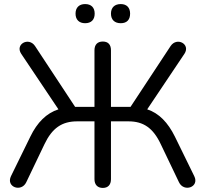

<svg xmlns="http://www.w3.org/2000/svg" viewBox="-20 -916 1009 943"><path d="M485 7C511 7 525 -9 525 -36V-320H611C684 -320 732 -288 770 -207L859 -21C883 30 961 3 934 -51L839 -245C805 -314 761 -360 703 -379L886 -652C917 -699 849 -736 818 -690L621 -391H525V-669C525 -697 511 -712 485 -712C459 -712 444 -697 444 -669V-391H349L152 -690C121 -736 53 -699 84 -652L267 -379C208 -360 163 -315 129 -245L34 -51C8 3 85 30 109 -21L198 -207C236 -287 284 -320 359 -320H444V-36C444 -9 459 7 485 7ZM573 -802C603 -802 619 -819 619 -849C619 -879 602 -896 573 -896C543 -896 525 -879 525 -849C525 -819 543 -802 573 -802ZM398 -802C428 -802 445 -819 445 -849C445 -879 428 -896 398 -896C369 -896 351 -879 351 -849C351 -819 369 -802 398 -802Z"/></svg>

Font: SN Pro Book
Style: Regular
Weight: 350
Designer: Tobias Whetton
Foundry: Supernotes
Version: Version 1.003;Glyphs 3.3 (3324)